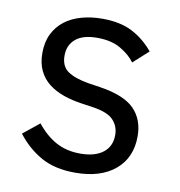

<svg xmlns="http://www.w3.org/2000/svg" viewBox="-66 -589 620 663"><g transform="rotate(10 243.5 -258.0)"><path d="M240 12Q168 12 119.5 -15.5Q71 -43 36 -89L93 -135Q123 -97 160 -76.5Q197 -56 246 -56Q297 -56 325.5 -78Q354 -100 354 -140Q354 -170 334.5 -191.5Q315 -213 264 -221L223 -227Q187 -232 157 -242.5Q127 -253 104.5 -270.5Q82 -288 69.5 -314Q57 -340 57 -376Q57 -414 71 -442.5Q85 -471 109.5 -490Q134 -509 168 -518.5Q202 -528 241 -528Q304 -528 346.5 -506Q389 -484 421 -445L368 -397Q351 -421 318 -440.5Q285 -460 235 -460Q185 -460 159.5 -438.5Q134 -417 134 -380Q134 -342 159.5 -325Q185 -308 233 -300L273 -294Q359 -281 395 -244.5Q431 -208 431 -149Q431 -74 380 -31Q329 12 240 12Z"/></g></svg>

Font: IBM Plex Sans Thai Looped
Style: Regular
Weight: 400
Designer: Mike Abbink, Paul van der Laan, Pieter van Rosmalen, Ben Mitchell, Mark Frömberg
Foundry: Bold Monday
Version: Version 1.1